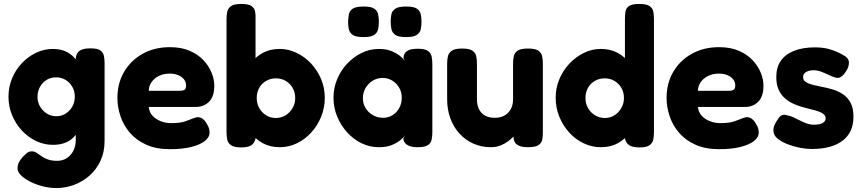

<svg xmlns="http://www.w3.org/2000/svg" viewBox="-20 -738 4370 973"><path d="M266 215Q231 215 196 206Q161 197 132 182Q103 167 86 150Q69 133 69 116Q69 100 75 86.5Q81 73 93 60Q107 45 117 37Q127 29 141 29Q155 29 166 36.5Q177 44 189.5 53Q202 62 221 69.5Q240 77 269 77Q290 77 307 69.5Q324 62 337 47.5Q350 33 357 13.5Q364 -6 364 -30V-444Q367 -470 384.5 -481.5Q402 -493 438 -493Q474 -493 488.5 -482.5Q503 -472 506.5 -455Q510 -438 510 -419V-24Q510 33 489 77.5Q468 122 433 152.5Q398 183 355 199Q312 215 266 215ZM248 -4Q203 -4 162.5 -23.5Q122 -43 90.5 -77Q59 -111 41 -155Q23 -199 23 -248Q23 -297 41 -340.5Q59 -384 90.5 -417.5Q122 -451 162.5 -470.5Q203 -490 248 -490Q292 -490 323 -472.5Q354 -455 373.5 -422.5Q393 -390 402 -345.5Q411 -301 411 -246Q411 -172 395 -117.5Q379 -63 343 -33.5Q307 -4 248 -4ZM266 -149Q292 -149 313 -162.5Q334 -176 346.5 -198Q359 -220 359 -248Q359 -276 346.5 -298Q334 -320 312.5 -333Q291 -346 264 -346Q237 -346 216 -333Q195 -320 182.5 -297.5Q170 -275 170 -247Q170 -220 183 -198Q196 -176 217.5 -162.5Q239 -149 266 -149Z M841 18Q771 18 720.5 -5Q670 -28 638 -65.5Q606 -103 590.5 -149Q575 -195 575 -241Q575 -316 609 -374Q643 -432 703 -465.5Q763 -499 841 -499Q899 -499 941.5 -480.5Q984 -462 1011.5 -432.5Q1039 -403 1052.5 -369Q1066 -335 1066 -304Q1066 -249 1039.5 -222.5Q1013 -196 972 -196H734Q736 -170 752.5 -152Q769 -134 794 -124Q819 -114 847 -114Q871 -114 889 -116.5Q907 -119 920 -123.5Q933 -128 944 -132.5Q955 -137 963.5 -140Q972 -143 980 -144Q995 -145 1007.5 -135.5Q1020 -126 1030 -107Q1037 -96 1039.5 -86Q1042 -76 1042 -66Q1042 -42 1017.5 -23Q993 -4 948.5 7Q904 18 841 18ZM734 -278H892Q908 -278 915.5 -283.5Q923 -289 923 -305Q923 -323 912 -336.5Q901 -350 882.5 -357.5Q864 -365 840 -365Q809 -365 785 -353Q761 -341 747.5 -321Q734 -301 734 -278Z M1398 8Q1349 8 1311.5 -12.5Q1274 -33 1249.5 -68Q1225 -103 1212.5 -148Q1200 -193 1201 -244Q1201 -293 1214 -338Q1227 -383 1251.5 -417Q1276 -451 1312.5 -470.5Q1349 -490 1398 -490Q1442 -490 1483.5 -470Q1525 -450 1557 -415.5Q1589 -381 1607.5 -336.5Q1626 -292 1626 -243Q1626 -192 1607.5 -146.5Q1589 -101 1557 -66Q1525 -31 1484 -11.5Q1443 8 1398 8ZM1377 -140Q1405 -140 1427 -153.5Q1449 -167 1462.5 -190Q1476 -213 1476 -241Q1476 -270 1463 -292.5Q1450 -315 1428 -328Q1406 -341 1378 -341Q1351 -341 1328.5 -328Q1306 -315 1293.5 -292.5Q1281 -270 1281 -241Q1281 -213 1294 -190Q1307 -167 1329 -153.5Q1351 -140 1377 -140ZM1203 9Q1167 9 1151 -2Q1135 -13 1131.5 -30.5Q1128 -48 1128 -67V-642Q1128 -663 1132 -680Q1136 -697 1151.5 -707.5Q1167 -718 1204 -718Q1240 -718 1255 -707Q1270 -696 1273 -678.5Q1276 -661 1275 -642V-36Q1270 -13 1254 -2Q1238 9 1203 9Z M2096 8Q2059 8 2041.5 -5Q2024 -18 2024 -37L2034 -54Q2028 -44 2011 -29.5Q1994 -15 1967 -3.5Q1940 8 1900 8Q1854 8 1812.5 -12Q1771 -32 1739 -67.5Q1707 -103 1688.5 -148Q1670 -193 1670 -243Q1670 -292 1688.5 -336.5Q1707 -381 1739.5 -415.5Q1772 -450 1813 -470Q1854 -490 1900 -490Q1937 -490 1963 -479.5Q1989 -469 2006.5 -455Q2024 -441 2033 -428L2025 -442Q2024 -466 2041.5 -478.5Q2059 -491 2097 -491Q2133 -491 2148.5 -480Q2164 -469 2167.5 -451Q2171 -433 2171 -413V-68Q2171 -49 2167.5 -31Q2164 -13 2148.5 -2.5Q2133 8 2096 8ZM1922 -141Q1948 -141 1969.5 -154.5Q1991 -168 2003.5 -191Q2016 -214 2016 -242Q2016 -271 2003 -293.5Q1990 -316 1968 -329.5Q1946 -343 1920 -343Q1891 -343 1868.5 -329Q1846 -315 1832.5 -292Q1819 -269 1819 -240Q1819 -213 1832.5 -190.5Q1846 -168 1869.5 -154.5Q1893 -141 1922 -141ZM2038 -550Q1999 -550 1983 -561.5Q1967 -573 1963.5 -591Q1960 -609 1960 -629Q1960 -648 1963.5 -665.5Q1967 -683 1983.5 -694Q2000 -705 2038 -705Q2077 -705 2093 -694Q2109 -683 2112.5 -664.5Q2116 -646 2116 -627Q2116 -609 2112.5 -591Q2109 -573 2093 -561.5Q2077 -550 2038 -550ZM1822 -550Q1783 -550 1767 -561.5Q1751 -573 1747.5 -591Q1744 -609 1744 -629Q1745 -648 1748 -665.5Q1751 -683 1767.5 -694Q1784 -705 1823 -705Q1861 -705 1877 -694Q1893 -683 1896.5 -664.5Q1900 -646 1900 -627Q1900 -609 1896.5 -591Q1893 -573 1877 -561.5Q1861 -550 1822 -550Z M2466 8Q2420 8 2379.5 -10Q2339 -28 2309 -60.5Q2279 -93 2262.5 -137.5Q2246 -182 2246 -235V-416Q2246 -436 2250 -453Q2254 -470 2269.5 -481Q2285 -492 2322 -492Q2359 -492 2374.5 -481Q2390 -470 2393.5 -452.5Q2397 -435 2397 -415V-235Q2397 -206 2407.5 -184.5Q2418 -163 2438.5 -152Q2459 -141 2487 -141Q2516 -141 2536.5 -152.5Q2557 -164 2568.5 -185Q2580 -206 2580 -235V-417Q2580 -437 2584 -454Q2588 -471 2603.5 -481.5Q2619 -492 2656 -492Q2693 -492 2708.5 -481Q2724 -470 2727.5 -452.5Q2731 -435 2731 -416V-64Q2731 -45 2727.5 -28.5Q2724 -12 2708 -2Q2692 8 2656 8Q2629 8 2614 2Q2599 -4 2592 -13Q2585 -22 2583.5 -32Q2582 -42 2582 -50L2595 -61Q2592 -57 2582 -46Q2572 -35 2555.5 -22.5Q2539 -10 2517 -1Q2495 8 2466 8Z M3025 8Q2980 8 2938.5 -11.5Q2897 -31 2865 -66Q2833 -101 2814.5 -146.5Q2796 -192 2796 -243Q2796 -292 2814.5 -336.5Q2833 -381 2865.5 -415.5Q2898 -450 2939 -470Q2980 -490 3025 -490Q3073 -490 3109.5 -470.5Q3146 -451 3171 -417Q3196 -383 3208.5 -338Q3221 -293 3222 -244Q3223 -193 3210.5 -148Q3198 -103 3173 -68Q3148 -33 3111.5 -12.5Q3075 8 3025 8ZM3045 -140Q3072 -140 3093.5 -153.5Q3115 -167 3128.5 -190Q3142 -213 3142 -241Q3142 -270 3129 -292.5Q3116 -315 3094 -328Q3072 -341 3044 -341Q3017 -341 2994.5 -328Q2972 -315 2959.5 -292.5Q2947 -270 2947 -241Q2947 -213 2960 -190Q2973 -167 2996 -153.5Q3019 -140 3045 -140ZM3220 9Q3186 9 3169 -2Q3152 -13 3147 -36V-642Q3147 -661 3149.5 -678.5Q3152 -696 3167 -707Q3182 -718 3219 -718Q3256 -718 3271.5 -707.5Q3287 -697 3290.5 -680Q3294 -663 3294 -643V-67Q3294 -48 3290.5 -30.5Q3287 -13 3271.5 -2Q3256 9 3220 9Z M3624 18Q3554 18 3503.5 -5Q3453 -28 3421 -65.5Q3389 -103 3373.5 -149Q3358 -195 3358 -241Q3358 -316 3392 -374Q3426 -432 3486 -465.5Q3546 -499 3624 -499Q3682 -499 3724.5 -480.5Q3767 -462 3794.5 -432.5Q3822 -403 3835.5 -369Q3849 -335 3849 -304Q3849 -249 3822.5 -222.5Q3796 -196 3755 -196H3517Q3519 -170 3535.5 -152Q3552 -134 3577 -124Q3602 -114 3630 -114Q3654 -114 3672 -116.5Q3690 -119 3703 -123.5Q3716 -128 3727 -132.5Q3738 -137 3746.5 -140Q3755 -143 3763 -144Q3778 -145 3790.5 -135.5Q3803 -126 3813 -107Q3820 -96 3822.5 -86Q3825 -76 3825 -66Q3825 -42 3800.5 -23Q3776 -4 3731.5 7Q3687 18 3624 18ZM3517 -278H3675Q3691 -278 3698.5 -283.5Q3706 -289 3706 -305Q3706 -323 3695 -336.5Q3684 -350 3665.5 -357.5Q3647 -365 3623 -365Q3592 -365 3568 -353Q3544 -341 3530.5 -321Q3517 -301 3517 -278Z M4093 17Q4066 17 4034.5 11Q4003 5 3973 -6.5Q3943 -18 3923 -33.5Q3903 -49 3900 -69Q3898 -79 3900.5 -90.5Q3903 -102 3910 -114.5Q3917 -127 3927 -141Q3935 -152 3945 -155Q3955 -158 3968 -154Q3984 -151 4000.5 -143.5Q4017 -136 4033.5 -127.5Q4050 -119 4068 -112.5Q4086 -106 4105 -106Q4133 -106 4148.5 -114.5Q4164 -123 4164 -138Q4164 -149 4157.5 -156Q4151 -163 4139.5 -168.5Q4128 -174 4113 -178Q4098 -182 4080.5 -186.5Q4063 -191 4045 -196Q4020 -203 3997 -214Q3974 -225 3955 -242.5Q3936 -260 3925 -285.5Q3914 -311 3914 -348Q3914 -397 3937 -430Q3960 -463 4004 -480.5Q4048 -498 4111 -498Q4129 -498 4147 -496Q4165 -494 4182.5 -489Q4200 -484 4217 -477Q4234 -470 4251 -460Q4281 -446 4282 -422Q4283 -398 4265 -373Q4254 -356 4242 -348.5Q4230 -341 4217 -344Q4201 -348 4182.5 -357Q4164 -366 4143.5 -374Q4123 -382 4103 -382Q4086 -382 4074 -377.5Q4062 -373 4056 -365.5Q4050 -358 4050 -348Q4050 -335 4057.5 -327.5Q4065 -320 4078 -315Q4091 -310 4108 -306Q4125 -302 4145 -298Q4172 -293 4200.5 -284.5Q4229 -276 4252.5 -260Q4276 -244 4290.5 -217Q4305 -190 4305 -146Q4305 -67 4250 -25Q4195 17 4093 17Z"/></svg>

Font: Fredoka SemiBold
Style: Regular
Weight: 600
Designer: Ben Nathan
Foundry: Milena B. Brandão, Ben Nathan
Version: Version 2.001